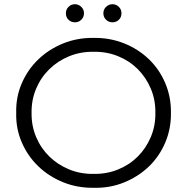

<svg xmlns="http://www.w3.org/2000/svg" viewBox="-20 -886 891 912"><path d="M57 -350Q55 -425 83.5 -490.5Q112 -556 162 -604Q212 -652 279.5 -679.5Q347 -707 425 -706Q502 -707 569.5 -680Q637 -653 687 -605Q737 -557 765 -491Q793 -425 792 -350Q793 -275 765 -209Q737 -143 687 -95Q637 -47 569.5 -19.5Q502 8 425 6Q347 7 279.5 -20.5Q212 -48 162 -96Q112 -144 83.5 -209.5Q55 -275 57 -350ZM718 -350Q719 -411 696.5 -464.5Q674 -518 634.5 -557.5Q595 -597 541 -619Q487 -641 425 -640Q363 -641 309 -619Q255 -597 214.5 -557.5Q174 -518 151.5 -464.5Q129 -411 130 -350Q129 -289 151.5 -235.5Q174 -182 214.5 -142.5Q255 -103 309 -81Q363 -59 425 -60Q487 -59 541 -81Q595 -103 634.5 -142.5Q674 -182 696.5 -235.5Q719 -289 718 -350ZM293 -823Q293 -841 305.5 -853.5Q318 -866 336 -866Q353 -866 366 -853.5Q379 -841 379 -823Q379 -805 366.5 -792.5Q354 -780 336 -780Q318 -780 305.5 -792Q293 -804 293 -823ZM471 -823Q471 -841 484 -853.5Q497 -866 514 -866Q532 -866 544.5 -853.5Q557 -841 557 -823Q557 -804 544.5 -792Q532 -780 514 -780Q496 -780 483.5 -792.5Q471 -805 471 -823Z"/></svg>

Font: CMG Sans
Style: Regular
Weight: 400
Designer: Julieta Ulanovsky
Foundry: Julieta Ulanovsky
Version: Version 7.200